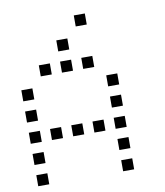

<svg xmlns="http://www.w3.org/2000/svg" viewBox="-84 -846 768 891"><g transform="rotate(-10 300.0 -400.0)"><path d="M325 -776Q324 -776 324 -776Q324 -776 324 -775V-725Q324 -724 324 -724Q324 -724 325 -724H375Q376 -724 376 -724Q376 -724 376 -725V-775Q376 -776 376 -776Q376 -776 375 -776ZM225 -676Q224 -676 224 -676Q224 -676 224 -675V-625Q224 -624 224 -624Q224 -624 225 -624H275Q276 -624 276 -624Q276 -624 276 -625V-675Q276 -676 276 -676Q276 -676 275 -676ZM125 -576Q124 -576 124 -576Q124 -576 124 -575V-525Q124 -524 124 -524Q124 -524 125 -524H175Q176 -524 176 -524Q176 -524 176 -525V-575Q176 -576 176 -576Q176 -576 175 -576ZM225 -576Q224 -576 224 -576Q224 -576 224 -575V-525Q224 -524 224 -524Q224 -524 225 -524H275Q276 -524 276 -524Q276 -524 276 -525V-575Q276 -576 276 -576Q276 -576 275 -576ZM325 -576Q324 -576 324 -576Q324 -576 324 -575V-525Q324 -524 324 -524Q324 -524 325 -524H375Q376 -524 376 -524Q376 -524 376 -525V-575Q376 -576 376 -576Q376 -576 375 -576ZM25 -476Q24 -476 24 -476Q24 -476 24 -475V-425Q24 -424 24 -424Q24 -424 25 -424H75Q76 -424 76 -424Q76 -424 76 -425V-475Q76 -476 76 -476Q76 -476 75 -476ZM425 -476Q424 -476 424 -476Q424 -476 424 -475V-425Q424 -424 424 -424Q424 -424 425 -424H475Q476 -424 476 -424Q476 -424 476 -425V-475Q476 -476 476 -476Q476 -476 475 -476ZM25 -376Q24 -376 24 -376Q24 -376 24 -375V-325Q24 -324 24 -324Q24 -324 25 -324H75Q76 -324 76 -324Q76 -324 76 -325V-375Q76 -376 76 -376Q76 -376 75 -376ZM425 -376Q424 -376 424 -376Q424 -376 424 -375V-325Q424 -324 424 -324Q424 -324 425 -324H475Q476 -324 476 -324Q476 -324 476 -325V-375Q476 -376 476 -376Q476 -376 475 -376ZM25 -276Q24 -276 24 -276Q24 -276 24 -275V-225Q24 -224 24 -224Q24 -224 25 -224H75Q76 -224 76 -224Q76 -224 76 -225V-275Q76 -276 76 -276Q76 -276 75 -276ZM125 -276Q124 -276 124 -276Q124 -276 124 -275V-225Q124 -224 124 -224Q124 -224 125 -224H175Q176 -224 176 -224Q176 -224 176 -225V-275Q176 -276 176 -276Q176 -276 175 -276ZM225 -276Q224 -276 224 -276Q224 -276 224 -275V-225Q224 -224 224 -224Q224 -224 225 -224H275Q276 -224 276 -224Q276 -224 276 -225V-275Q276 -276 276 -276Q276 -276 275 -276ZM325 -276Q324 -276 324 -276Q324 -276 324 -275V-225Q324 -224 324 -224Q324 -224 325 -224H375Q376 -224 376 -224Q376 -224 376 -225V-275Q376 -276 376 -276Q376 -276 375 -276ZM425 -276Q424 -276 424 -276Q424 -276 424 -275V-225Q424 -224 424 -224Q424 -224 425 -224H475Q476 -224 476 -224Q476 -224 476 -225V-275Q476 -276 476 -276Q476 -276 475 -276ZM25 -176Q24 -176 24 -176Q24 -176 24 -175V-125Q24 -124 24 -124Q24 -124 25 -124H75Q76 -124 76 -124Q76 -124 76 -125V-175Q76 -176 76 -176Q76 -176 75 -176ZM425 -176Q424 -176 424 -176Q424 -176 424 -175V-125Q424 -124 424 -124Q424 -124 425 -124H475Q476 -124 476 -124Q476 -124 476 -125V-175Q476 -176 476 -176Q476 -176 475 -176ZM25 -76Q24 -76 24 -76Q24 -76 24 -75V-25Q24 -24 24 -24Q24 -24 25 -24H75Q76 -24 76 -24Q76 -24 76 -25V-75Q76 -76 76 -76Q76 -76 75 -76ZM425 -76Q424 -76 424 -76Q424 -76 424 -75V-25Q424 -24 424 -24Q424 -24 425 -24H475Q476 -24 476 -24Q476 -24 476 -25V-75Q476 -76 476 -76Q476 -76 475 -76Z"/></g></svg>

Font: Doto
Style: Regular
Weight: 400
Monospace: yes
Version: Version 1.000